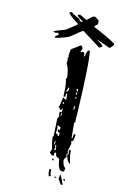

<svg xmlns="http://www.w3.org/2000/svg" viewBox="-254 -910 663 977"><g transform="rotate(20 77.5 -422.0)"><path d="M65.4 -691.4Q72.3 -691.4 79.1 -676.8Q74.2 -668.9 74.2 -658.2L84 -663.1H88.9Q97.7 -663.1 97.7 -644.5H102.5Q102.5 -681.6 116.2 -681.6Q134.8 -633.8 167 -352.5Q167 -333 171.9 -315.4Q171.9 -310.5 167 -310.5L181.6 -231.4H185.5V-254.9H195.3V-226.6Q195.3 -217.8 185.5 -217.8Q185.5 -212.9 190.4 -204.1L185.5 -162.1L190.4 -152.3L185.5 -143.6L190.4 -133.8Q181.6 -119.1 181.6 -111.3Q192.4 -78.1 204.1 -78.1V-64.5Q204.1 -55.7 195.3 -55.7H190.4Q171.9 -55.7 158.2 -111.3Q134.8 -114.3 134.8 -133.8H126V-115.2H116.2L102.5 -125L107.4 -143.6Q88.9 -194.3 88.9 -208H92.8L79.1 -300.8Q84 -310.5 84 -315.4Q79.1 -323.2 79.1 -337.9H88.9V-356.4H84V-347.7H74.2Q74.2 -356.4 65.4 -356.4Q70.3 -371.1 70.3 -412.1L88.9 -403.3V-408.2L84 -435.5H79.1V-417H70.3Q60.5 -493.2 51.8 -501V-504.9Q51.8 -509.8 55.7 -509.8Q47.9 -554.7 28.3 -580.1Q28.3 -593.8 23.4 -612.3H28.3L23.4 -621.1V-654.3ZM121.1 -477.5V-467.8H129.9Q129.9 -477.5 121.1 -477.5ZM79.1 -467.8 74.2 -445.3Q84 -445.3 84 -459V-467.8ZM126 -463.9V-445.3H129.9V-463.9ZM129.9 -435.5V-426.8H134.8V-435.5ZM79.1 -389.6V-379.9H84V-389.6ZM139.6 -389.6V-371.1H144.5V-389.6ZM88.9 -334V-319.3H92.8V-334ZM92.8 -268.6V-263.7Q97.7 -255.9 97.7 -245.1V-226.6Q111.3 -226.6 111.3 -217.8H116.2V-236.3Q102.5 -236.3 102.5 -245.1V-250H111.3V-263.7Q95.7 -268.6 92.8 -268.6ZM107.4 -189.5V-170.9H111.3V-189.5ZM116.2 -170.9V-167Q121.1 -157.2 121.1 -152.3Q116.2 -152.3 116.2 -148.4L126 -143.6V-148.4L121.1 -170.9ZM190.4 -170.9H200.2Q200.2 -154.3 218.8 -106.4H213.9Q198.2 -118.2 190.4 -143.6L195.3 -152.3Q190.4 -161.1 190.4 -170.9ZM126 -101.6Q134.8 -100.6 134.8 -92.8H126ZM129.9 -45.9H139.6Q139.6 -27.3 148.4 -13.7L139.6 -8.8Q129.9 -25.4 129.9 -45.9ZM190.4 -37.1Q196.3 -37.1 218.8 4.9V9.8H213.9Q209 9.8 190.4 -13.7ZM213.9 -22.5H222.7V-13.7Q213.9 -13.7 213.9 -22.5ZM167 -18.6H176.8V-13.7H167ZM-70.3 -682.6 -75.2 -687.5 -57.6 -707Q-65.4 -707 -66.4 -711.9Q-70.3 -710 -73.7 -708.5Q-77.1 -707 -79.1 -707Q-89.8 -707 -90.8 -710.9Q-90.8 -712.9 -34.2 -740.2L12.7 -784.2V-789.1Q-44.9 -818.4 -46.9 -828.1Q-37.1 -835 -35.2 -835Q-35.2 -830.1 12.7 -814.5Q13.7 -804.7 24.4 -804.7Q29.3 -804.7 34.2 -806.6L-1 -826.2L-2 -830.1Q-2 -835 9.8 -835.9Q43 -822.3 47.9 -822.3Q71.3 -850.6 77.1 -851.6L85 -852.5L107.4 -839.8L109.4 -820.3Q96.7 -810.5 96.7 -803.7V-802.7Q183.6 -775.4 221.7 -755.9L222.7 -750Q209 -728.5 205.1 -728.5Q132.8 -748 128.9 -748Q168.9 -730.5 168.9 -725.6Q168.9 -719.7 158.2 -712.9H154.3L52.7 -764.6Q45.9 -763.7 2 -718.8Q-14.6 -703.1 -70.3 -682.6Z"/></g></svg>

Font: Blackcraft
Style: Regular
Weight: 400
Designer: GGBotNet
Foundry: GGBotNet
Version: 1.00